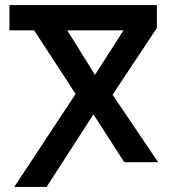

<svg xmlns="http://www.w3.org/2000/svg" viewBox="-20 -734 672 754"><path d="M277 -365 114 -615H17V-714H596V-624L422 -362L601 -97H468L347 -285L163 0H36ZM465 -615H244L353 -440Z"/></svg>

Font: Noto Sans Georgian Medium
Style: Regular
Weight: 500
Designer: Monotype Design team
Foundry: Monotype Imaging Inc.
Version: Version 1.000